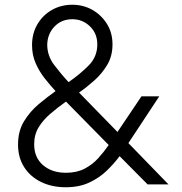

<svg xmlns="http://www.w3.org/2000/svg" viewBox="-20 -777 768 809"><path d="M257 12Q199 12 153.5 -10Q108 -32 82 -72.5Q56 -113 56 -168Q56 -225 81.5 -266.5Q107 -308 143.5 -338.5Q180 -369 214 -393Q192 -417 169 -446Q146 -475 130.5 -510Q115 -545 115 -587Q115 -636 137.5 -674.5Q160 -713 198.5 -735Q237 -757 285 -757Q331 -757 369 -735.5Q407 -714 430.5 -676.5Q454 -639 454 -590Q454 -541 432 -504Q410 -467 377.5 -438Q345 -409 313 -387L475 -221L576 -371H651L521 -174L690 0H602L484 -119Q461 -88 430 -58Q399 -28 356.5 -8Q314 12 257 12ZM179 -589Q179 -542 208.5 -503Q238 -464 269 -431Q318 -465 354 -501.5Q390 -538 390 -590Q390 -636 359 -666Q328 -696 285 -696Q239 -696 209.5 -665Q180 -634 179 -589ZM124 -169Q124 -113 161.5 -81Q199 -49 258 -49Q303 -49 336 -66Q369 -83 393.5 -110Q418 -137 438 -166L258 -349Q223 -324 192.5 -298Q162 -272 143 -241Q124 -210 124 -169Z"/></svg>

Font: Plus Jakarta Sans Light
Style: Regular
Weight: 300
Designer: Gumpita Rahayu
Foundry: Tokotype
Version: Version 2.006; ttfautohint (v1.8.4.7-5d5b)